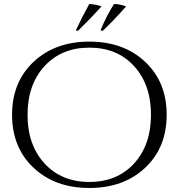

<svg xmlns="http://www.w3.org/2000/svg" viewBox="-20 -921 888 955"><path d="M491 -768 480 -770Q510 -843 547 -901Q576 -901 607 -889Q540 -813 491 -768ZM368 -768 357 -770Q388 -836 424 -901Q461 -899 485 -889Q431 -829 368 -768ZM147 -613.5Q254 -714 424.5 -714Q595 -714 702 -613.5Q809 -513 809 -350Q809 -187 702 -86.5Q595 14 424.5 14Q254 14 147 -86.5Q40 -187 40 -350Q40 -513 147 -613.5ZM201.5 -108Q286 -16 424.5 -16Q563 -16 647 -108Q731 -200 731 -350Q731 -500 647 -592Q563 -684 424.5 -684Q286 -684 201.5 -592Q117 -500 117 -350Q117 -200 201.5 -108Z"/></svg>

Font: Cinzel Decorative
Style: Regular
Weight: 400
Designer: Natanael Gama
Version: Version 1.002;PS 001.002;hotconv 1.0.56;makeotf.lib2.0.21325